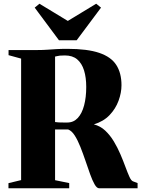

<svg xmlns="http://www.w3.org/2000/svg" viewBox="-20 -1012 760 1032"><path d="M25.5 0V-27.5L93.5 -44V-697L26 -715.5V-743H179Q210.5 -743 234.5 -744.8Q258.5 -746.5 283.2 -748Q308 -749.5 342 -749.5Q449.5 -749.5 513.5 -727.8Q577.5 -706 605.2 -662.5Q633 -619 633 -554Q633 -513.5 617.2 -470.5Q601.5 -427.5 568.8 -393.2Q536 -359 484.5 -343.5Q519.5 -334.5 545.8 -309.8Q572 -285 592 -251.8Q612 -218.5 627.2 -182.8Q642.5 -147 654.2 -115Q666 -83 675.5 -62Q685 -41 694.5 -37.5L719.5 -28V0H513Q500.5 0 488.5 -21Q476.5 -42 464.5 -75.5Q452.5 -109 439.5 -147.5Q426.5 -186 412.2 -222Q398 -258 381.8 -283.5Q365.5 -309 346.5 -316Q337 -316 328.2 -316Q319.5 -316 311.2 -316Q303 -316 294.2 -316Q285.5 -316 276 -316V-43.5L352 -28V0ZM342 -353.5Q375.5 -353.5 398 -377.8Q420.5 -402 432 -445.2Q443.5 -488.5 443.5 -544.5Q443.5 -595.5 431.8 -633.5Q420 -671.5 395 -692.8Q370 -714 329 -714Q311 -714 302 -713Q293 -712 288 -710.5Q283 -709 276 -708V-356Q283.5 -354.5 296.5 -354Q309.5 -353.5 322.2 -353.5Q335 -353.5 342 -353.5ZM297 -795.5 166.5 -971 192 -992 344.5 -899.5 497 -992 523 -971 392 -795.5Z"/></svg>

Font: Merriweather 120pt Black
Style: Regular
Weight: 900
Designer: Eben Sorkin
Foundry: Eben Sorkin
Version: Version 2.100